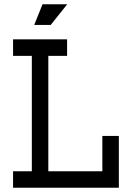

<svg xmlns="http://www.w3.org/2000/svg" viewBox="-20 -884 621 904"><path d="M461.9 -244.1H539.6V0H41.5V-77.6H129.9V-621.1H41.5V-698.7H295.9V-621.1H207.5V-77.6H461.9ZM218.8 -766.6H141.1L180.2 -863.8H296.4Z"/></svg>

Font: Turpis
Style: Regular
Weight: 400
Designer: GGBotNet
Foundry: f0n7
Version: 1.00